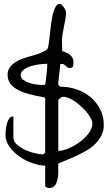

<svg xmlns="http://www.w3.org/2000/svg" viewBox="-20 -953 563 973"><path d="M209 -113.3Q179.7 -114.3 145 -126Q110.4 -137.7 80.1 -158.7Q49.8 -179.7 28.8 -208.5Q7.8 -237.3 7.8 -269.5Q7.8 -279.3 9.3 -294.4Q10.7 -309.6 14.6 -325.2Q18.6 -340.8 26.4 -352.1Q34.2 -363.3 47.9 -363.3V-256.8Q47.9 -236.3 65.4 -220.7Q83 -205.1 106.9 -193.8Q130.9 -182.6 155.8 -176.8Q180.7 -170.9 196.3 -170.9H200.2L205.1 -175.8Q209 -179.7 209 -180.7V-456.1Q209 -459 195.8 -461.4Q182.6 -463.9 162.6 -467.8Q142.6 -471.7 118.7 -478.5Q94.7 -485.4 73.7 -496.1Q52.7 -506.8 37.6 -522.9Q22.5 -539.1 19.5 -561.5Q15.6 -587.9 25.9 -605.5Q36.1 -623 54.7 -635.7Q73.2 -648.4 97.7 -656.7Q122.1 -665 145.5 -671.4Q168.9 -677.7 188 -685.5Q207 -693.4 218.8 -703.1Q223.6 -708 226.6 -728Q229.5 -748 232.4 -774.4Q235.4 -800.8 238.8 -830.6Q242.2 -860.4 248.5 -883.8Q254.9 -907.2 263.7 -921.4Q272.5 -935.5 285.2 -932.6Q290 -931.6 294.9 -926.3Q299.8 -920.9 304.2 -914.6Q308.6 -908.2 311.5 -901.4Q314.5 -894.5 314.5 -889.6Q314.5 -872.1 311 -853.5Q307.6 -835 303.7 -816.4Q299.8 -797.9 296.9 -779.3Q293.9 -760.7 293.9 -742.2Q293.9 -738.3 294.4 -731.9Q294.9 -725.6 294.9 -718.3Q294.9 -710.9 294.9 -704.1Q294.9 -697.3 294.9 -694.3Q305.7 -690.4 316.4 -686Q327.1 -681.6 335 -674.8Q342.8 -668 347.7 -659.2Q352.5 -650.4 352.5 -638.7Q352.5 -626 350.1 -617.2Q347.7 -608.4 333 -608.4Q326.2 -608.4 321.8 -611.8Q317.4 -615.2 313.5 -618.7Q309.6 -622.1 305.7 -625.5Q301.8 -628.9 294.9 -628.9Q293.9 -628.9 290 -628.4Q286.1 -627.9 285.2 -627.9Q285.2 -622.1 283.7 -608.9Q282.2 -595.7 280.8 -580.6Q279.3 -565.4 277.3 -552.2Q275.4 -539.1 275.4 -533.2V-523.4Q276.4 -522.5 280.8 -518.1Q285.2 -513.7 285.2 -513.7Q329.1 -513.7 368.7 -500Q408.2 -486.3 438.5 -460.9Q468.8 -435.5 487.3 -399.9Q505.9 -364.3 505.9 -320.3Q505.9 -291 494.6 -268.1Q483.4 -245.1 464.8 -226.1Q446.3 -207 422.9 -192.9Q399.4 -178.7 373.5 -166.5Q347.7 -154.3 322.3 -144Q296.9 -133.8 275.4 -124Q274.4 -113.3 275.4 -92.3Q276.4 -71.3 272.9 -50.8Q269.5 -30.3 259.8 -15.1Q250 0 228.5 0Q223.6 0 216.3 -3.4Q209 -6.8 209 -8.8ZM275.4 -188.5Q297.9 -188.5 327.6 -201.2Q357.4 -213.9 384.8 -233.9Q412.1 -253.9 430.2 -278.8Q448.2 -303.7 448.2 -328.1Q448.2 -339.8 438.5 -356.9Q428.7 -374 413.6 -391.1Q398.4 -408.2 379.9 -423.8Q361.3 -439.5 342.8 -449.2Q324.2 -459 309.6 -461.9Q294.9 -464.8 285.2 -456.1L275.4 -446.3ZM85 -571.3Q85 -557.6 97.7 -548.3Q110.4 -539.1 127.9 -533.2Q145.5 -527.3 163.1 -524.9Q180.7 -522.5 190.4 -522.5Q192.4 -522.5 199.7 -522.9Q207 -523.4 209 -523.4Q210 -528.3 211.4 -540Q212.9 -551.8 214.4 -564.9Q215.8 -578.1 217.3 -590.8Q218.8 -603.5 218.8 -608.4Q218.8 -611.3 219.2 -619.6Q219.7 -627.9 219.7 -629.9Q211.9 -629.9 198.7 -628.9Q185.5 -627.9 170.4 -625.5Q155.3 -623 139.6 -618.7Q124 -614.3 112.3 -607.9Q100.6 -601.6 92.8 -592.8Q85 -584 85 -571.3Z"/></svg>

Font: Swanky and Moo Moo
Style: Regular
Weight: 400
Designer: Kimberly Geswein
Foundry: Kimberly Geswein
Version: Version 1.002 2001